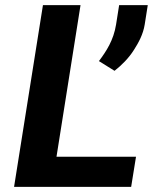

<svg xmlns="http://www.w3.org/2000/svg" viewBox="-20 -731 598 751"><path d="M35 0H493L512 -118H201L295 -711H148ZM367 -492 428 -454C456 -476 484 -504 504 -536C522 -564 540 -597 546 -635L558 -711H446L434 -635C424 -573 396 -531 367 -492Z"/></svg>

Font: Asimov Pro
Style: BdObl
Weight: 700
Designer: Google
Version: Version 2.000980; 2014